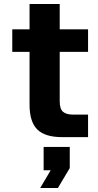

<svg xmlns="http://www.w3.org/2000/svg" viewBox="-20 -682 487 955"><path d="M288 0Q204 0 165.5 -38Q127 -76 127 -161V-424H41V-536H127V-662H277V-536H418V-424H277V-179Q277 -140 293.5 -126Q310 -112 343 -112H418V0ZM180 253 232 165H197V49H327V154L268 253Z"/></svg>

Font: Geist
Style: Bold
Weight: 400
Designer: Basement.studio, Andrés Briganti, Mateo Zaragoza
Foundry: Basement.studio, Vercel, Andrés Briganti, Guido Ferreyra, Mateo Zaragoza
Version: Version 1.401